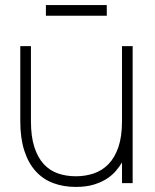

<svg xmlns="http://www.w3.org/2000/svg" viewBox="-20 -722 613 757"><path d="M161 -660V-702H401V-660ZM102 -244Q102 -183.5 115.5 -142Q129 -100.5 152.5 -75Q176 -49.5 208.5 -38.2Q241 -27 279 -27Q316.5 -27 349.8 -38.2Q383 -49.5 407.8 -75Q432.5 -100.5 446.8 -142Q461 -183.5 461 -244V-540H503V0H461V-81.5Q452 -66.5 438 -49.5Q424 -32.5 402.5 -18.2Q381 -4 350.8 5.5Q320.5 15 279 15Q230 15 189.5 -0.2Q149 -15.5 120.2 -47.5Q91.5 -79.5 75.8 -128.2Q60 -177 60 -244V-540H102Z"/></svg>

Font: Vela Sans ExtLt
Style: Regular
Weight: 200
Designer: Principal design: Mikhail Sharanda - project Manrope.
Design modification: Ravid Balaliev
Foundry: Mikhail Sharanda
Version: Version 1.001